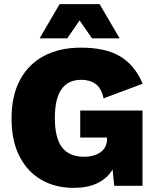

<svg xmlns="http://www.w3.org/2000/svg" viewBox="-20 -901 762 931"><path d="M337 10Q249 10 181.5 -28.5Q114 -67 75 -142Q36 -217 36 -328Q36 -436 76.5 -512.5Q117 -589 192.5 -629.5Q268 -670 373 -670Q491 -670 562 -628Q633 -586 672 -495L482 -424Q472 -473 444 -493.5Q416 -514 374 -514Q246 -514 246 -330Q246 -231 281 -186Q316 -141 388 -141Q436 -141 467.5 -163Q499 -185 499 -229V-234H369V-365H671V0H534L526 -79Q471 10 337 10ZM560 -715H426L366 -802L306 -715H172L269 -881H463Z"/></svg>

Font: Work Sans ExtraBold
Style: Regular
Weight: 800
Designer: Wei Huang
Foundry: Wei Huang
Version: Version 2.012; ttfautohint (v1.8.3)